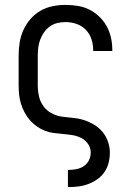

<svg xmlns="http://www.w3.org/2000/svg" viewBox="-20 -548 540 783"><path d="M257 215V145H258Q274 145 290.5 142Q307 139 321 130Q335 121 342.5 106Q350 91 350 74Q350 55 339 39Q328 23 311 14.5Q294 6 275 3Q256 0 237 -1.5Q218 -3 199 -5.5Q180 -8 162.5 -15Q145 -22 129.5 -33Q114 -44 101.5 -58.5Q89 -73 80 -90Q71 -107 65.5 -125Q60 -143 58 -162Q56 -181 56 -200V-320Q56 -347 60 -373.5Q64 -400 75 -424.5Q86 -449 103.5 -469.5Q121 -490 144 -503.5Q167 -517 193.5 -522.5Q220 -528 247 -528Q272 -528 297 -524Q322 -520 344 -509Q366 -498 384.5 -480.5Q403 -463 415 -441Q427 -419 432.5 -394.5Q438 -370 438 -345V-340H360V-343Q360 -366 353 -388Q346 -410 330 -426.5Q314 -443 292 -450.5Q270 -458 247 -458Q230 -458 213.5 -454Q197 -450 183 -440Q169 -430 159.5 -416Q150 -402 144 -386.5Q138 -371 136 -354Q134 -337 134 -320V-200Q134 -177 139 -155Q144 -133 157.5 -114.5Q171 -96 191.5 -85.5Q212 -75 234.5 -72Q257 -69 279.5 -67Q302 -65 323.5 -58Q345 -51 364.5 -39Q384 -27 398.5 -9.5Q413 8 420.5 30Q428 52 428 74Q428 95 423 115.5Q418 136 406 153.5Q394 171 377 183Q360 195 340 202.5Q320 210 299.5 212.5Q279 215 258 215Z"/></svg>

Font: Iosevka
Style: Regular
Weight: 400
Monospace: yes
Designer: Belleve Invis
Foundry: Belleve Invis
Version: Version 33.2.3; ttfautohint (v1.8.4)